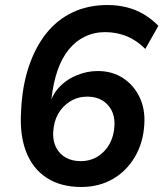

<svg xmlns="http://www.w3.org/2000/svg" viewBox="-20 -735 651 765"><path d="M304 10Q222 10 166 -26.5Q110 -63 84 -130.5Q58 -198 64 -291Q68 -389 94 -467.5Q120 -546 164 -601.5Q208 -657 270 -686Q332 -715 408 -715Q448 -715 484.5 -706Q521 -697 553 -678Q585 -659 611 -632L559 -540Q524 -575 484 -591Q444 -607 399 -607Q355 -607 318 -589Q281 -571 253.5 -537Q226 -503 209 -453.5Q192 -404 185 -341L181 -309H176Q185 -354 214.5 -386Q244 -418 285.5 -435Q327 -452 369 -452Q427 -452 470 -424Q513 -396 536 -348Q559 -300 555 -240Q551 -167 517.5 -110Q484 -53 429 -21.5Q374 10 304 10ZM301 -93Q340 -93 369.5 -111.5Q399 -130 416.5 -161.5Q434 -193 436 -234Q438 -269 425 -294.5Q412 -320 387.5 -335Q363 -350 328 -350Q290 -350 259.5 -331Q229 -312 211.5 -281Q194 -250 192 -208Q190 -175 203 -148.5Q216 -122 241.5 -107.5Q267 -93 301 -93Z"/></svg>

Font: Nunito Sans 10pt
Style: Bold Italic
Weight: 700
Italic angle: -9°
Designer: Vernon Adams
Foundry: Vernon Adams
Version: Version 3.101;gftools[0.9.27]